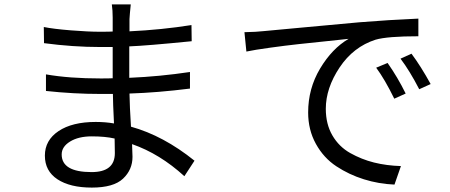

<svg xmlns="http://www.w3.org/2000/svg" viewBox="-20 -811 2040 871"><path d="M178.7 -688.5Q221.7 -679.7 301.8 -673.3Q381.8 -667 431.2 -667Q480.5 -667 491.2 -668V-731.4Q491.2 -763.7 487.3 -791H573.2Q568.4 -744.1 567.4 -724.6V-668.9Q712.9 -675.8 848.6 -697.3L849.6 -624Q643.6 -603.5 566.4 -600.6V-458Q705.1 -463.9 841.8 -484.4V-409.2Q694.3 -390.6 567.4 -386.7Q568.4 -326.2 574.2 -236.3Q721.7 -195.3 862.3 -82L816.4 -11.7Q705.1 -113.3 579.1 -157.2Q581.1 -112.3 581.1 -99.6Q581.1 -41 538.1 -0.5Q495.1 40 396.5 40Q297.9 40 240.7 2.4Q183.6 -35.2 183.6 -105Q183.6 -174.8 245.6 -216.3Q307.6 -257.8 414.1 -257.8Q459 -257.8 497.1 -251Q492.2 -348.6 492.2 -384.8H436.5Q313.5 -384.8 188.5 -398.4V-473.6Q293.9 -455.1 437.5 -455.1Q478.5 -455.1 491.2 -456.1V-597.7H434.6Q311.5 -597.7 179.7 -615.2ZM259.8 -110.4Q259.8 -30.3 395.5 -30.3Q501 -30.3 501 -116.2L500 -182.6Q457 -192.4 396.5 -192.4Q335.9 -192.4 297.9 -168.9Q259.8 -145.5 259.8 -110.4Z M1686.5 -503.9 1738.3 -525.4Q1784.2 -460 1820.3 -386.7L1768.6 -363.3Q1725.6 -451.2 1686.5 -503.9ZM1796.9 -544.9 1846.7 -567.4Q1889.6 -509.8 1933.6 -429.7L1881.8 -406.2Q1838.9 -489.3 1796.9 -544.9ZM1097.7 -577.1 1088.9 -665Q1143.6 -666 1176.8 -669.9Q1177.7 -669.9 1340.3 -685.1Q1502.9 -700.2 1611.3 -710Q1742.2 -720.7 1877.9 -726.6V-646.5Q1737.3 -646.5 1683.6 -630.9Q1583 -598.6 1520.5 -504.9Q1458 -411.1 1458 -317.4Q1458 -248 1487.8 -196.8Q1517.6 -145.5 1568.8 -116.7Q1620.1 -87.9 1676.8 -73.7Q1733.4 -59.6 1798.8 -57.6L1769.5 26.4Q1698.2 23.4 1630.9 2.4Q1563.5 -18.6 1505.9 -56.6Q1448.2 -94.7 1413.1 -158.2Q1377.9 -221.7 1377.9 -300.8Q1377.9 -409.2 1432.1 -500Q1486.3 -590.8 1561.5 -634.8Q1546.9 -632.8 1469.7 -625Q1392.6 -617.2 1334.5 -610.8Q1276.4 -604.5 1205.6 -594.7Q1134.8 -585 1097.7 -577.1Z"/></svg>

Font: GenEi Gothic M Regular
Style: Regular
Weight: 400
Designer: o_tamon (Modified); [Source Han Sans]
Ryoko NISHIZUKA  (kana & ideographs); Paul D. Hunt (Latin, Greek & Cyrillic); Wenl
Version: Version 1.1a;Original Version 1.004